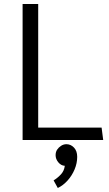

<svg xmlns="http://www.w3.org/2000/svg" viewBox="-20 -700 546 960"><path d="M488 -62H171V-680H93V0H496ZM312 21Q298 21 285.5 29Q273 37 265.5 48.5Q258 60 258 76Q258 95 271.5 111.5Q285 128 304 129Q301 154 285 171.5Q269 189 248 202L269 240Q296 227 318 202.5Q340 178 353 147Q366 116 366 84Q366 55 350 38Q334 21 312 21Z"/></svg>

Font: Catamaran
Style: Regular
Weight: 400
Designer: Pria Ravichandran
Version: Version 2.000